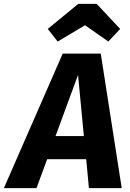

<svg xmlns="http://www.w3.org/2000/svg" viewBox="-71 -969 672 989"><path d="M367 -839 487 -755 548 -820 427 -949H332L175 -820L226 -755ZM387 0H556L448 -693H252L-51 0H117L172 -149H373ZM215 -268 331 -583 361 -268Z"/></svg>

Font: Fira Sans
Style: Bold Italic
Weight: 700
Italic angle: -8°
Designer: bBox Type GmbH & Carrois Corporate GbR & Edenspiekermann AG
Foundry: bBox Type GmbH & Carrois Corporate GbR & Edenspiekermann AG
Version: Version 4.301;PS 004.301;hotconv 1.0.88;makeotf.lib2.5.64775